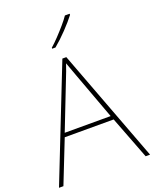

<svg xmlns="http://www.w3.org/2000/svg" viewBox="-171 -1048 919 1143"><g transform="rotate(-20 288.5 -476.0)"><path d="M549 0 445 -271H135L28 0H0L282 -716H307L577 0ZM325 -594Q319 -611 311 -632.5Q303 -654 293 -682Q286 -660 277 -636.5Q268 -613 260 -593L144 -296H435ZM414 -945Q388 -911 347 -868Q306 -825 266 -792H245V-798Q268 -818 294.5 -846Q321 -874 345.5 -902.5Q370 -931 384 -952H414Z"/></g></svg>

Font: Noto Sans Lao Looped Thin
Style: Regular
Weight: 100
Designer: Mark Frömberg, Ben Mitchell
Foundry: The Fontpad Ltd
Version: Version 1.002; ttfautohint (v1.8.4.7-5d5b)